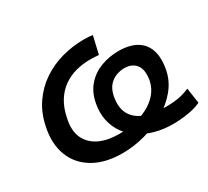

<svg xmlns="http://www.w3.org/2000/svg" viewBox="-142 -942 1278 1180"><g transform="rotate(-30 497.0 -352.5)"><path d="M422 10Q298 10 216 -39Q134 -88 102 -173Q70 -258 93 -367Q111 -456 156.5 -521.5Q202 -587 266 -630Q330 -673 406.5 -694Q483 -715 561 -715Q581 -715 597 -714Q613 -713 625 -711L596 -586Q581 -587 566 -588Q551 -589 534 -589Q482 -589 433 -576Q384 -563 343 -534Q302 -505 273.5 -459Q245 -413 232 -347Q215 -270 238 -216Q261 -162 318.5 -132.5Q376 -103 463 -103Q516 -103 569.5 -114Q623 -125 668 -148Q713 -171 744.5 -207Q776 -243 787 -292Q800 -366 772 -402Q744 -438 690 -438Q661 -438 631.5 -427Q602 -416 580 -391Q558 -366 549 -323Q534 -248 560 -199Q586 -150 646 -127Q706 -104 795 -104Q824 -104 852.5 -106.5Q881 -109 908 -116Q935 -123 963 -135L979 -26Q942 -8 888 1Q834 10 778 10Q714 10 656 -5.5Q598 -21 551 -51Q504 -81 473.5 -123.5Q443 -166 431 -221Q419 -276 432 -342Q446 -412 487.5 -458Q529 -504 587.5 -525.5Q646 -547 711 -547Q788 -547 837 -518.5Q886 -490 904.5 -435Q923 -380 907 -297Q893 -228 847 -172Q801 -116 733 -75.5Q665 -35 584.5 -12.5Q504 10 422 10Z"/></g></svg>

Font: Nunito Sans 7pt SemiExpanded
Style: Bold Italic
Weight: 700
Width: 6
Italic angle: -9°
Designer: Vernon Adams
Foundry: Vernon Adams
Version: Version 3.101;gftools[0.9.27]